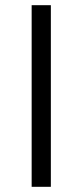

<svg xmlns="http://www.w3.org/2000/svg" viewBox="-20 -720 318 740"><path d="M176 -700H102V0H176Z"/></svg>

Font: Tilda Sans VF
Style: Regular
Weight: 400
Designer: ParaType Ltd
Foundry: ParaType Ltd
Version: Version 1.010